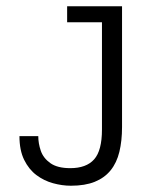

<svg xmlns="http://www.w3.org/2000/svg" viewBox="-20 -582 472 612"><path d="M206 10Q178 10 149 2Q120 -6 96 -24Q72 -42 57 -72.5Q42 -103 42 -148H102Q102 -125 110 -101.5Q118 -78 140.5 -62Q163 -46 204 -46Q255 -46 280 -74Q305 -102 305 -169V-545H369V-177Q369 -133 360.5 -98Q352 -63 332.5 -39Q313 -15 282 -2.5Q251 10 206 10ZM194 -511V-562H369V-511Z"/></svg>

Font: Darker Grotesque Medium
Style: Regular
Weight: 500
Designer: Gabriel Lam
Foundry: TypeRant
Version: Version 1.000;gftools[0.9.28]